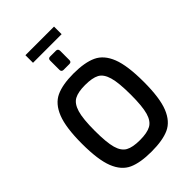

<svg xmlns="http://www.w3.org/2000/svg" viewBox="-305 -1181 1305 1305"><g transform="rotate(-45 347.5 -529.0)"><path d="M50 -367Q50 -522 82.5 -604Q115 -686 178 -715.5Q241 -745 347 -745Q454 -745 517.5 -715.5Q581 -686 613 -604.5Q645 -523 645 -367Q645 -212 612.5 -131.5Q580 -51 517.5 -22.5Q455 6 347 6Q240 6 177 -22.5Q114 -51 82 -131.5Q50 -212 50 -367ZM521 -367Q521 -482 504.5 -539Q488 -596 452 -615Q416 -634 347 -634Q280 -634 244 -614.5Q208 -595 191 -538.5Q174 -482 174 -367Q174 -255 189.5 -200Q205 -145 241 -125Q277 -105 347 -105Q416 -105 452.5 -125Q489 -145 505 -200.5Q521 -256 521 -367ZM297 -829V-919Q297 -939 316 -939H373Q382 -939 387 -933.5Q392 -928 392 -919V-829Q392 -810 373 -810H316Q308 -810 302.5 -815Q297 -820 297 -829ZM204 -1064H479V-991H204Z"/></g></svg>

Font: Exo SemiBold
Style: Regular
Weight: 600
Designer: Natanael Gama
Foundry: Natanael Gama
Version: Version 1.500